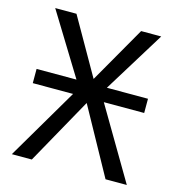

<svg xmlns="http://www.w3.org/2000/svg" viewBox="-105 -798 826 890"><g transform="rotate(15 307.5 -353.0)"><path d="M50.8 -706.2H152.8L307.7 -434.9L463.1 -706.2H559.5L359 -381L583.6 0H481.5L305.6 -319L127.7 0H31.8L253.3 -376.4ZM40.4 -343.2V-411.4H575V-343.2Z"/></g></svg>

Font: FiraCode Nerd Font
Style: Regular
Weight: 400
Designer: Carrois Corporate, Edenspiekermann AG, Nikita Prokopov
Foundry: Carrois Corporate, Edenspiekermann AG, Nikita Prokopov
Version: Version 6.002;Nerd Fonts 2.2.2